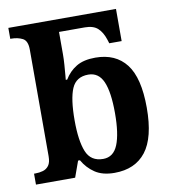

<svg xmlns="http://www.w3.org/2000/svg" viewBox="-85 -834 819 917"><g transform="rotate(-10 324.5 -375.0)"><path d="M397 10Q339 10 302.5 -14.5Q266 -39 244 -78H235L207 0H17V-53H24Q43 -53 60.5 -58Q78 -63 89 -78Q100 -93 100 -123V-640Q100 -683 76.5 -695Q53 -707 21 -707H17V-760H539V-604H479L473 -623Q461 -660 439.5 -679.5Q418 -699 377 -699H252V-589Q252 -568 250 -539.5Q248 -511 246 -489.5Q244 -468 244 -468H251Q273 -505 308.5 -526.5Q344 -548 401 -548Q499 -548 550.5 -481.5Q602 -415 602 -270Q602 -125 549.5 -57.5Q497 10 397 10ZM355 -65Q405 -65 426.5 -118Q448 -171 448 -271Q448 -373 426 -423.5Q404 -474 354 -474Q295 -474 273.5 -424Q252 -374 252 -270Q252 -171 273.5 -118Q295 -65 355 -65Z"/></g></svg>

Font: NotoSerif-Bold
Style: Regular
Weight: 700
Designer: Monotype Design Team
Foundry: Monotype Imaging Inc.
Version: Version 2.007; ttfautohint (v1.8) -l 8 -r 50 -G 200 -x 14 -D